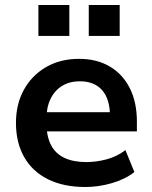

<svg xmlns="http://www.w3.org/2000/svg" viewBox="-20 -740 611 770"><path d="M323 10Q235 10 172.5 -21Q110 -52 77 -110Q44 -168 44 -247Q44 -322 75.5 -379.5Q107 -437 164 -470.5Q221 -504 297 -504Q368 -504 420 -473.5Q472 -443 500.5 -386.5Q529 -330 529 -252V-213H148V-290H437L421 -274Q421 -343 389.5 -378.5Q358 -414 300 -414Q259 -414 229 -395.5Q199 -377 182.5 -343Q166 -309 166 -260V-250Q166 -195 184 -159.5Q202 -124 238 -107Q274 -90 326 -90Q366 -90 407.5 -101Q449 -112 483 -138L519 -50Q482 -21 428.5 -5.5Q375 10 323 10ZM336 -596V-720H460V-596ZM134 -596V-720H258V-596Z"/></svg>

Font: Nunito Sans 10pt
Style: Bold
Weight: 700
Designer: Vernon Adams
Foundry: Vernon Adams
Version: Version 3.101;gftools[0.9.27]